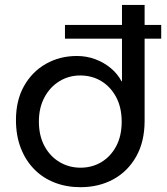

<svg xmlns="http://www.w3.org/2000/svg" viewBox="-20 -750 679 782"><path d="M244.6 -592.6V-648.4H636.6V-592.6ZM307.6 12.4Q250.4 12.4 202.1 -6.5Q153.8 -25.4 118.8 -61.3Q83.8 -97.2 64.4 -147.7Q45 -198.2 45 -261Q45 -341 77.7 -399.3Q110.4 -457.6 166.7 -489.8Q223 -522 293.4 -522Q332.2 -522 367.5 -509Q402.8 -496 430.8 -472.8Q458.8 -449.6 475 -419H476.8V-730H569V-257.8Q569 -173 534.6 -112.3Q500.2 -51.6 441.4 -19.6Q382.6 12.4 307.6 12.4ZM308 -67Q355 -67 393 -89.8Q431 -112.6 453.3 -154.6Q475.6 -196.6 475.6 -254.2Q475.6 -312.2 453.1 -354.4Q430.6 -396.6 392.6 -419.6Q354.6 -442.6 306.8 -442.6Q260 -442.6 221.7 -419Q183.4 -395.4 160.9 -353.2Q138.4 -311 138.4 -255Q138.4 -197.4 161.1 -155.2Q183.8 -113 222.5 -90Q261.2 -67 308 -67Z"/></svg>

Font: MuseoModerno Thin
Style: Regular
Weight: 100
Designer: Pablo Cosgaya, Héctor Gatti, Marcela Romero, and the Authors of The MuseoModerno Project.
Foundry: Omnibus-Type Team
Version: Version 1.003